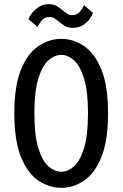

<svg xmlns="http://www.w3.org/2000/svg" viewBox="-20 -893 590 924"><path d="M275 11Q216.5 11 164.8 -23.8Q113 -58.5 81 -137.2Q49 -216 49 -348Q49 -479.5 81 -558Q113 -636.5 164.8 -671.2Q216.5 -706 275 -706Q333 -706 384.5 -671.2Q436 -636.5 468 -558Q500 -479.5 500 -348Q500 -216 468 -137.2Q436 -58.5 384.5 -23.8Q333 11 275 11ZM275 -66.5Q306.5 -66.5 336 -92.5Q365.5 -118.5 384.5 -180Q403.5 -241.5 403.5 -348Q403.5 -454 384.5 -515.2Q365.5 -576.5 336 -602.8Q306.5 -629 275 -629Q243 -629 213.2 -602.8Q183.5 -576.5 164.5 -515.2Q145.5 -454 145.5 -348Q145.5 -241.5 164.5 -180Q183.5 -118.5 213.2 -92.5Q243 -66.5 275 -66.5ZM330 -759Q306.5 -759 291.2 -768.5Q276 -778 264 -788.5Q253.5 -797.5 242.8 -804.2Q232 -811 218.5 -811Q193.5 -811 179.8 -793.5Q166 -776 161 -764L117 -800.5Q119.5 -810.5 132.2 -827.8Q145 -845 166 -859Q187 -873 215 -873Q238 -873 253.2 -863.8Q268.5 -854.5 281 -843.5Q292 -834.5 302.8 -827.2Q313.5 -820 327.5 -820Q351.5 -820 365.5 -837.8Q379.5 -855.5 384.5 -868L427.5 -830.5Q424 -820 412.5 -803Q401 -786 380.5 -772.5Q360 -759 330 -759Z"/></svg>

Font: Trispace SemiCondensed
Style: Regular
Weight: 400
Width: 4
Designer: Tyler Finck
Foundry: Etcetera Type Company
Version: Version 1.210; ttfautohint (v1.8.3)